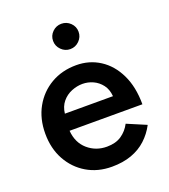

<svg xmlns="http://www.w3.org/2000/svg" viewBox="-135 -824 823 934"><g transform="rotate(-20 276.5 -357.0)"><path d="M285 12Q212 12 155.5 -21.5Q99 -55 66.5 -114Q34 -173 34 -250Q34 -327 67 -386Q100 -445 157.5 -478.5Q215 -512 289 -512Q356 -512 410 -477.5Q464 -443 495.5 -378Q527 -313 527 -223H150Q155 -160 196.5 -124Q238 -88 295 -88Q341 -88 371 -108.5Q401 -129 418 -162L517 -120Q496 -80 463.5 -50Q431 -20 386.5 -4Q342 12 285 12ZM157 -309H406Q403 -345 385 -368.5Q367 -392 341 -404Q315 -416 286 -416Q258 -416 229.5 -404.5Q201 -393 181 -369Q161 -345 157 -309ZM290 -595Q263 -595 243.5 -614.5Q224 -634 224 -661Q224 -688 243.5 -707Q263 -726 290 -726Q317 -726 336.5 -707Q356 -688 356 -661Q356 -634 336.5 -614.5Q317 -595 290 -595Z"/></g></svg>

Font: Figtree Light SemiBold
Style: Regular
Weight: 600
Version: Version 2.002